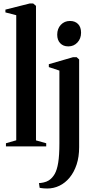

<svg xmlns="http://www.w3.org/2000/svg" viewBox="-20 -838 545 1099"><path d="M73 -35V-751L11 -767V-783L150 -818H170L186 -804.5V-34.5L244.5 -18V0H14V-18ZM250 241Q239.5 241 230.8 240.2Q222 239.5 215.5 238.5Q209 237.5 207 237L203 210Q212 210 229 206.5Q246 203 259.5 194.5Q279.5 181.5 293 158Q306.5 134.5 313.2 92.8Q320 51 320 -17.5V-434L259.5 -454V-470.5L397.5 -510.5H419L433 -497.5V4.5Q433 60 418.5 103.8Q404 147.5 378.8 178.2Q353.5 209 320.5 225Q287.5 241 250 241ZM370.5 -572.5Q342 -572.5 324.8 -590.5Q307.5 -608.5 307.5 -639.5Q307.5 -674 328.2 -696Q349 -718 380 -718H381Q409.5 -718 426.8 -700.5Q444 -683 444 -651Q444 -617 423.2 -594.8Q402.5 -572.5 371.5 -572.5Z"/></svg>

Font: Merriweather 144pt SemiBold
Style: Regular
Weight: 600
Version: Version 2.100